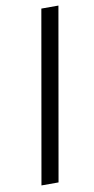

<svg xmlns="http://www.w3.org/2000/svg" viewBox="-84 -760 391 797"><g transform="rotate(-10 111.5 -361.5)"><path d="M24 0 151 -723H223L96 0Z"/></g></svg>

Font: Archivo SemiBold Light
Style: Italic
Weight: 300
Italic angle: -10°
Version: Version 2.001